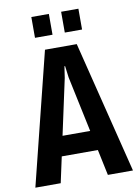

<svg xmlns="http://www.w3.org/2000/svg" viewBox="-104 -1054 812 1122"><g transform="rotate(-10 302.0 -493.0)"><path d="M266.6 -986.3H162.6V-862.8H266.6ZM441.9 -986.3H339.4V-862.8H441.9ZM442.9 0H591.8L396.5 -784.2H208L12.7 0H163.1L196.3 -153.3H410.6ZM221.7 -271 293 -601.1 303.2 -669.4H307.1L315.9 -601.1L385.7 -271Z"/></g></svg>

Font: Decalotype SemiBold
Style: Regular
Weight: 600
Designer: Alfredo Marco Pradil
Foundry: Alfredo Marco Pradil
Version: Version 1.0